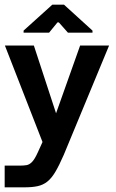

<svg xmlns="http://www.w3.org/2000/svg" viewBox="-21 -607 498 822"><path d="M-1 195V102H66Q80 102 92.5 100Q105 98 116.5 86Q128 74 141 45L161 1L0 -412H124L219 -122L322 -412H446L252 56Q232 102 215.5 129.5Q199 157 181 171Q163 185 140 190Q117 195 84 195ZM80 -467V-476L203 -587H253L375 -476V-467H270L231 -511H225L189 -467Z"/></svg>

Font: Darker Grotesque ExtraBold
Style: Regular
Weight: 800
Designer: Gabriel Lam
Foundry: TypeRant
Version: Version 1.000;gftools[0.9.28]